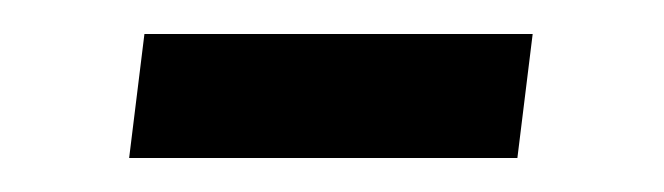

<svg xmlns="http://www.w3.org/2000/svg" viewBox="-20 -356 391 113"><path d="M65 -336H293.5L284.5 -263H56Z"/></svg>

Font: Lato 2
Style: Italic
Weight: 400
Italic angle: -7°
Designer: Lukasz Dziedzic with Adam Twardoch and Botio Nikoltchev
Foundry: tyPoland Lukasz Dziedzic
Version: Version 2.015; 2015-08-06; http://www.latofonts.com/